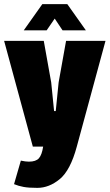

<svg xmlns="http://www.w3.org/2000/svg" viewBox="-30 -710 531 930"><path d="M481 -512 342 0Q311 115 259.5 157.5Q208 200 151 200Q109 200 84.5 195.5Q60 191 38 182L71 68Q94 73 110 73Q144 73 158.5 56.5Q173 40 179 0H129L-10 -512H182L218 -311L232 -172H240L254 -311L290 -512ZM175 -690H296L386 -563H273L235 -620L196 -563H85Z"/></svg>

Font: Decalotype Black
Style: Regular
Weight: 900
Designer: Alfredo Marco Pradil
Foundry: Alfredo Marco Pradil
Version: Version 1.0